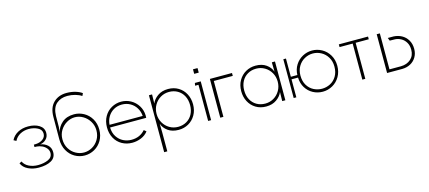

<svg xmlns="http://www.w3.org/2000/svg" viewBox="-66 -1387 5022 2248"><g transform="rotate(-15 2445.0 -263.0)"><path d="M243 15Q336 15 393.5 -17Q451 -49 451 -117Q451 -171 415 -203.5Q379 -236 327 -244Q371 -250 401 -280Q431 -310 431 -356Q431 -417 377.5 -450.5Q324 -484 243 -484Q172 -484 118 -454.5Q64 -425 38 -372L69 -355Q92 -402 139 -427.5Q186 -453 243 -453Q302 -453 350.5 -428.5Q399 -404 399 -356Q399 -315 365.5 -289.5Q332 -264 283 -261Q272 -260 255 -260V-231Q272 -231 283 -230Q314 -228 345.5 -213.5Q377 -199 397.5 -173.5Q418 -148 418 -118Q418 -63 364.5 -39.5Q311 -16 243 -16Q182 -16 133.5 -39.5Q85 -63 64 -107L36 -92Q58 -40 115.5 -12.5Q173 15 243 15Z M594 -235V-233Q594 -170 623.5 -121Q653 -72 700.5 -45.5Q748 -19 800 -19Q852 -19 899.5 -45.5Q947 -72 976.5 -121Q1006 -170 1006 -233Q1006 -292 976.5 -341Q947 -390 899.5 -418Q852 -446 800 -446Q748 -446 700.5 -418Q653 -390 623.5 -342Q594 -294 594 -235ZM560 -517Q561 -628 622 -687Q683 -746 780 -746Q837 -746 886 -731.5Q935 -717 966 -694L951 -663Q921 -684 875 -697Q829 -710 780 -710Q700 -710 647.5 -664.5Q595 -619 592 -517Q591 -495 591 -382L582 -304L581 -313Q599 -386 654.5 -434Q710 -482 800 -482Q862 -482 917.5 -451.5Q973 -421 1007 -364Q1041 -307 1041 -233Q1041 -160 1008 -103Q975 -46 919.5 -14.5Q864 17 800 17Q736 17 680.5 -15Q625 -47 592 -106Q559 -165 559 -243V-255Q559 -423 560 -517Z M1376 17Q1308 17 1252.5 -14Q1197 -45 1165.5 -102Q1134 -159 1134 -233Q1134 -307 1166.5 -364Q1199 -421 1253.5 -451.5Q1308 -482 1371 -482Q1433 -482 1486.5 -452.5Q1540 -423 1573 -370.5Q1606 -318 1608 -253Q1608 -231 1607 -223H1169Q1171 -157 1201 -111Q1231 -65 1277 -42Q1323 -19 1376 -19Q1428 -19 1469.5 -37.5Q1511 -56 1542 -92L1569 -69Q1536 -26 1483.5 -4.5Q1431 17 1376 17ZM1371 -447Q1316 -447 1272 -422Q1228 -397 1201.5 -353.5Q1175 -310 1171 -255H1573Q1569 -310 1542 -353.5Q1515 -397 1470.5 -422Q1426 -447 1371 -447Z M2142 -235Q2142 -298 2116.5 -346Q2091 -394 2045.5 -420.5Q2000 -447 1942 -447Q1886 -447 1839 -419.5Q1792 -392 1764 -343.5Q1736 -295 1736 -235Q1736 -176 1764 -127.5Q1792 -79 1839 -51.5Q1886 -24 1942 -24Q2000 -24 2045.5 -50.5Q2091 -77 2116.5 -124.5Q2142 -172 2142 -235ZM2178 -235Q2178 -161 2145.5 -105Q2113 -49 2059 -18.5Q2005 12 1940 12Q1862 12 1811.5 -24Q1761 -60 1742 -114L1744 -12V220H1706V-470H1744V-462L1742 -360Q1761 -409 1813 -446Q1865 -483 1940 -483Q2011 -483 2065 -450Q2119 -417 2148.5 -360.5Q2178 -304 2178 -235Z M2338 -630V-575H2283V-630ZM2334 0H2298V-438H2257L2263 -470H2334Z M2445 0V-470H2713V-435H2483V0Z M3204 -235Q3204 -294 3176 -342.5Q3148 -391 3101 -418.5Q3054 -446 2998 -446Q2940 -446 2894.5 -419.5Q2849 -393 2823.5 -345.5Q2798 -298 2798 -235Q2798 -172 2823.5 -124Q2849 -76 2894.5 -49.5Q2940 -23 2998 -23Q3054 -23 3101 -50.5Q3148 -78 3176 -126.5Q3204 -175 3204 -235ZM3198 -356 3196 -458V-470H3234V0H3196V-8L3198 -110Q3179 -61 3127 -24Q3075 13 3000 13Q2929 13 2875 -20Q2821 -53 2791.5 -109.5Q2762 -166 2762 -235Q2762 -309 2794.5 -365Q2827 -421 2881 -451.5Q2935 -482 3000 -482Q3078 -482 3128.5 -446Q3179 -410 3198 -356Z M3479 -233Q3479 -164 3508.5 -115.5Q3538 -67 3585 -43Q3632 -19 3685 -19Q3738 -19 3785 -43Q3832 -67 3861.5 -115.5Q3891 -164 3891 -233Q3891 -297 3862 -345.5Q3833 -394 3785.5 -420Q3738 -446 3685 -446Q3632 -446 3584.5 -420Q3537 -394 3508 -345.5Q3479 -297 3479 -233ZM3335 -470H3367V-249H3446Q3448 -317 3481.5 -370Q3515 -423 3569 -452.5Q3623 -482 3685 -482Q3747 -482 3802.5 -451.5Q3858 -421 3892 -364Q3926 -307 3926 -233Q3926 -160 3893 -103Q3860 -46 3804.5 -14.5Q3749 17 3685 17Q3622 17 3568 -12Q3514 -41 3481 -94.5Q3448 -148 3446 -218H3367V0H3335Z M4167 0V-437H4008V-470H4362V-437H4203V0Z M4644 -34Q4717 -35 4764 -77Q4811 -119 4811 -191Q4811 -243 4788.5 -280Q4766 -317 4731 -336Q4696 -355 4659 -357Q4627 -358 4595 -358L4581 -394Q4621 -395 4652 -394Q4705 -391 4749 -367Q4793 -343 4820 -298Q4847 -253 4847 -191Q4847 -135 4821 -91.5Q4795 -48 4751 -24.5Q4707 -1 4653 0Q4557 1 4467 0V-470H4505V-34Q4573 -33 4644 -34Z"/></g></svg>

Font: Kreadon
Style: Regular
Weight: 400
Designer: kohakuno
Foundry: StudioGnu
Version: Version 1.000;Glyphs 3.1.2 (3151)